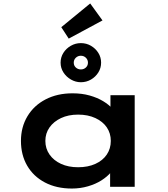

<svg xmlns="http://www.w3.org/2000/svg" viewBox="-20 -1079 972 1109"><path d="M395 10Q306 10 239.5 -25Q173 -60 137 -122Q101 -184 101 -265Q101 -345 138.5 -407.5Q176 -470 243.5 -505Q311 -540 399 -540Q453 -540 497.5 -527.5Q542 -515 576 -494.5Q610 -474 630 -450Q650 -426 654 -403L618 -400V-529H758V0H616V-143L645 -134Q642 -109 621 -84Q600 -59 566.5 -37.5Q533 -16 488.5 -3Q444 10 395 10ZM431 -113Q488 -113 531 -132.5Q574 -152 597 -186.5Q620 -221 620 -265Q620 -309 597 -343Q574 -377 531 -397Q488 -417 431 -417Q375 -417 332.5 -397Q290 -377 266 -343Q242 -309 242 -265Q242 -221 266 -186.5Q290 -152 332.5 -132.5Q375 -113 431 -113ZM447 -604Q417 -604 390 -619.5Q363 -635 346.5 -660.5Q330 -686 330 -717Q330 -748 346 -773.5Q362 -799 389 -814.5Q416 -830 447 -830Q479 -830 505.5 -814.5Q532 -799 548 -773.5Q564 -748 564 -717Q564 -686 548 -660.5Q532 -635 505.5 -619.5Q479 -604 447 -604ZM447 -678Q464 -678 476 -689Q488 -700 488 -717Q488 -734 476 -745.5Q464 -757 447 -757Q430 -757 418 -745.5Q406 -734 406 -717Q406 -700 418 -689Q430 -678 447 -678ZM377 -856 334 -922 501 -1059 572 -961Z"/></svg>

Font: Lexend Tera SemiBold
Style: Regular
Weight: 600
Version: Version 1.007